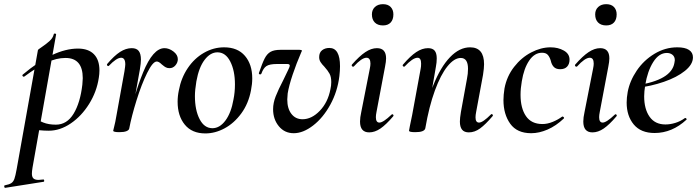

<svg xmlns="http://www.w3.org/2000/svg" viewBox="-89 -626 3354 921"><path d="M-66 263Q-45 259 -35 252.5Q-25 246 -20 232Q-15 218 -9 185L93 -386Q93 -388 113 -401.5Q133 -415 149 -429.5Q165 -444 169 -462Q170 -466 175.5 -465Q181 -464 180 -460L67 178Q64 196 64 207Q64 223 71.5 230Q79 237 96 237Q100 237 118 235Q122 234 123 239.5Q124 245 120 246L-64 275Q-67 276 -68.5 270Q-70 264 -66 263ZM57 -8 67 -67Q92 -49 118 -38.5Q144 -28 179 -28Q232 -28 264 -80.5Q296 -133 306 -220Q308 -242 308 -251Q308 -348 225 -348Q182 -348 136 -326.5Q90 -305 28 -259Q27 -258 25 -258Q21 -258 19 -262Q17 -266 20 -268Q168 -393 285 -393Q335 -393 361.5 -366Q388 -339 388 -288Q388 -271 385 -253Q375 -186 338.5 -127.5Q302 -69 250.5 -34Q199 1 145 1Q100 1 57 -8Z M700 -395Q722 -395 743 -379Q764 -363 764 -342Q764 -326 752.5 -312.5Q741 -299 724 -299Q714 -299 706.5 -303Q699 -307 694 -311.5Q689 -316 687 -317Q673 -331 663 -331Q644 -331 617 -276.5Q590 -222 566 -145Q542 -68 531 -10L521 -11Q550 -163 597.5 -279Q645 -395 700 -395ZM454 1 459 -20Q461 -28 464 -41.5Q467 -55 470 -74L508 -284Q512 -310 512 -317Q512 -349 492 -349Q470 -349 433 -310Q432 -309 430 -309Q427 -309 425 -312.5Q423 -316 425 -319Q459 -359 487 -377Q515 -395 543 -395Q566 -395 576.5 -381.5Q587 -368 587 -340Q587 -323 582 -293L531 -10Q530 -2 518 3Q506 8 484 8Q454 8 454 1Z M763 -138Q763 -165 769 -193Q780 -252 811.5 -299Q843 -346 889 -372.5Q935 -399 986 -399Q1051 -399 1086 -358Q1121 -317 1121 -250Q1121 -223 1115 -193Q1103 -129 1068.5 -82Q1034 -35 988.5 -10.5Q943 14 896 14Q832 14 797.5 -28Q763 -70 763 -138ZM1031 -149Q1038 -183 1038 -221Q1038 -287 1015.5 -331Q993 -375 954 -375Q920 -375 892.5 -339Q865 -303 853 -236Q846 -194 846 -165Q846 -98 868.5 -54.5Q891 -11 930 -11Q965 -11 992.5 -48Q1020 -85 1031 -149Z M1221 -102Q1221 -132 1233.5 -164Q1246 -196 1270 -242L1294 -292Q1301 -306 1301 -311Q1301 -319 1289 -319H1240Q1204 -319 1189 -309Q1174 -299 1165 -273Q1163 -269 1159 -269Q1156 -269 1154 -271Q1152 -273 1153 -276Q1169 -323 1180.5 -345.5Q1192 -368 1209 -377.5Q1226 -387 1256 -387H1348Q1359 -387 1359 -383Q1359 -380 1356 -375Q1333 -322 1315 -268.5Q1297 -215 1291 -178Q1289 -158 1289 -149Q1289 -105 1309 -79.5Q1329 -54 1362 -54Q1406 -54 1445 -94.5Q1484 -135 1496 -198Q1500 -215 1500 -232Q1500 -257 1492 -272Q1484 -287 1467 -306Q1455 -318 1448.5 -328.5Q1442 -339 1442 -352Q1442 -374 1456 -385Q1470 -396 1491 -396Q1542 -396 1542 -308Q1542 -288 1539 -261Q1530 -187 1495.5 -124Q1461 -61 1413 -24Q1365 13 1320 13Q1276 13 1248.5 -20.5Q1221 -54 1221 -102Z M1638 -43Q1638 -62 1644 -89L1685 -297Q1688 -311 1688 -321Q1688 -349 1669 -349Q1646 -349 1608 -307Q1607 -306 1605 -306Q1601 -306 1599 -309.5Q1597 -313 1599 -316Q1635 -357 1663.5 -376Q1692 -395 1719 -395Q1763 -395 1763 -346Q1763 -331 1758 -306L1717 -89Q1714 -74 1714 -64Q1714 -38 1731 -38Q1749 -38 1789 -76Q1791 -78 1793 -78Q1796 -78 1798 -74.5Q1800 -71 1797 -68Q1763 -28 1736 -9.5Q1709 9 1682 9Q1638 9 1638 -43ZM1695 -557Q1695 -579 1709.5 -592.5Q1724 -606 1748 -606Q1772 -606 1785 -592.5Q1798 -579 1798 -557Q1798 -532 1785 -518Q1772 -504 1748 -504Q1723 -504 1709 -518Q1695 -532 1695 -557Z M2117 -43Q2117 -59 2122 -89L2151 -248Q2156 -272 2156 -296Q2156 -348 2121 -348Q2090 -348 2057.5 -308Q2025 -268 1997 -191.5Q1969 -115 1951 -10L1935 -11Q1954 -128 1989 -216Q2024 -304 2069.5 -351.5Q2115 -399 2166 -399Q2233 -399 2233 -318Q2233 -299 2228 -267L2195 -89Q2192 -74 2192 -63Q2192 -38 2209 -38Q2227 -38 2266 -77Q2268 -79 2269 -79Q2272 -79 2274.5 -75.5Q2277 -72 2274 -69Q2240 -29 2214 -10Q2188 9 2160 9Q2138 9 2127.5 -4Q2117 -17 2117 -43ZM1873 1 1877 -21Q1887 -68 1888 -74L1929 -297Q1931 -306 1931 -321Q1931 -349 1914 -349Q1891 -349 1852 -307Q1851 -306 1849 -306Q1846 -306 1843.5 -309.5Q1841 -313 1844 -316Q1879 -357 1907.5 -376Q1936 -395 1964 -395Q1986 -395 1996 -383Q2006 -371 2006 -346Q2006 -326 2002 -306L1951 -10Q1946 8 1903 8Q1873 8 1873 1Z M2326 -146Q2326 -170 2331 -202Q2342 -260 2377 -305Q2412 -350 2459 -374.5Q2506 -399 2552 -399Q2588 -399 2615.5 -383.5Q2643 -368 2643 -340Q2643 -319 2631.5 -306.5Q2620 -294 2598 -294Q2578 -294 2567.5 -305Q2557 -316 2553 -335Q2548 -352 2539 -362.5Q2530 -373 2511 -373Q2475 -373 2449.5 -335.5Q2424 -298 2414 -236Q2408 -202 2408 -171Q2408 -107 2434 -69Q2460 -31 2513 -31Q2537 -31 2562.5 -41.5Q2588 -52 2608 -67H2609Q2612 -67 2615 -64Q2618 -61 2616 -58Q2578 -22 2537.5 -4.5Q2497 13 2459 13Q2391 13 2358.5 -32.5Q2326 -78 2326 -146Z M2709 -43Q2709 -62 2715 -89L2756 -297Q2759 -311 2759 -321Q2759 -349 2740 -349Q2717 -349 2679 -307Q2678 -306 2676 -306Q2672 -306 2670 -309.5Q2668 -313 2670 -316Q2706 -357 2734.5 -376Q2763 -395 2790 -395Q2834 -395 2834 -346Q2834 -331 2829 -306L2788 -89Q2785 -74 2785 -64Q2785 -38 2802 -38Q2820 -38 2860 -76Q2862 -78 2864 -78Q2867 -78 2869 -74.5Q2871 -71 2868 -68Q2834 -28 2807 -9.5Q2780 9 2753 9Q2709 9 2709 -43ZM2766 -557Q2766 -579 2780.5 -592.5Q2795 -606 2819 -606Q2843 -606 2856 -592.5Q2869 -579 2869 -557Q2869 -532 2856 -518Q2843 -504 2819 -504Q2794 -504 2780 -518Q2766 -532 2766 -557Z M2917 -134Q2917 -157 2922 -185Q2932 -238 2965.5 -287.5Q2999 -337 3050.5 -368Q3102 -399 3160 -399Q3197 -399 3216 -386.5Q3235 -374 3235 -351Q3235 -317 3196.5 -286Q3158 -255 3095.5 -233.5Q3033 -212 2964 -204L2966 -217Q3132 -242 3146 -324Q3148 -334 3148 -337Q3148 -354 3137 -363Q3126 -372 3110 -372Q3072 -372 3044.5 -328.5Q3017 -285 3006 -218Q3001 -186 3001 -164Q3001 -103 3027 -66Q3053 -29 3103 -29Q3126 -29 3150.5 -36.5Q3175 -44 3197 -60H3198Q3201 -60 3203.5 -57Q3206 -54 3204 -52Q3135 12 3051 12Q2985 12 2951 -29Q2917 -70 2917 -134Z"/></svg>

Font: Cormorant Garamond SemiBold
Style: Italic
Weight: 600
Italic angle: -10°
Designer: Christian Thalmann (Catharsis Fonts)
Foundry: Catharsis Fonts
Version: Version 4.000